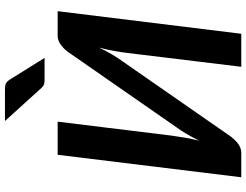

<svg xmlns="http://www.w3.org/2000/svg" viewBox="-127 -843 970 756"><g transform="rotate(-90 358.0 -465.0)"><path d="M38 0ZM532 -683 235 -255.5C226.3 -243.8 217.5 -230.3 208.5 -215C199.5 -199.7 190.7 -183.2 182 -165.5C187 -185.5 191 -204.6 194 -222.8C197 -240.9 199.7 -258.2 202 -274.5L257 -723H126.5L38 0H135C141.3 0 147.5 -1.2 153.5 -3.5C159.5 -5.8 165.2 -8.9 170.5 -12.8C175.8 -16.6 180.8 -20.9 185.2 -25.8C189.8 -30.6 193.8 -35.3 197.5 -40L494.5 -467.5C503.2 -479.2 512.2 -492.9 521.5 -508.8C530.8 -524.6 539.8 -541.5 548.5 -559.5C543.2 -538.8 538.8 -519.3 535.5 -501C532.2 -482.7 529.5 -465.2 527.5 -448.5L473 0H603L692 -723H594C588 -723 582 -721.8 576 -719.5C570 -717.2 564.4 -714.1 559.2 -710.2C554.1 -706.4 549.2 -702.2 544.5 -697.5C539.8 -692.8 535.7 -688 532 -683ZM378.5 -930.5H259.5L390 -786.5C395.3 -780.9 400.4 -777.4 405.2 -776.2C410.1 -775.1 417 -774.5 426 -774.5H508L423.5 -910C420.5 -914.7 417.7 -918.3 415 -921C412.3 -923.7 409.3 -925.8 406 -927.2C402.7 -928.8 398.8 -929.7 394.2 -930C389.8 -930.3 384.5 -930.5 378.5 -930.5Z"/></g></svg>

Font: Lato
Style: Bold Italic
Weight: 700
Italic angle: -7°
Designer: Lukasz Dziedzic
Foundry: tyPoland Lukasz Dziedzic
Version: Version 2.007; 2014-02-27